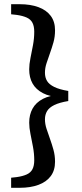

<svg xmlns="http://www.w3.org/2000/svg" viewBox="-20 -735 389 914"><path d="M305 -302V-254Q263 -247 238.5 -235Q214 -223 204 -206Q194 -189 194 -167Q194 -145 201.5 -122Q209 -99 218 -74Q227 -49 234.5 -22Q242 5 242 35Q242 76 221.5 103.5Q201 131 163 145Q125 159 74 159H33V111L60 108Q88 104 107 95.5Q126 87 134.5 70.5Q143 54 143 28Q143 -4 137 -36Q131 -68 125 -97.5Q119 -127 119 -151Q119 -189 135 -218Q151 -247 184.5 -264.5Q218 -282 270 -284V-272Q218 -274 184.5 -291.5Q151 -309 135 -337.5Q119 -366 119 -405Q119 -429 125 -458.5Q131 -488 137 -520Q143 -552 143 -584Q143 -610 134.5 -626.5Q126 -643 107 -651.5Q88 -660 60 -664L33 -667V-715H74Q125 -715 163 -701Q201 -687 221.5 -659.5Q242 -632 242 -591Q242 -560 234.5 -533.5Q227 -507 218 -482Q209 -457 201.5 -434Q194 -411 194 -389Q194 -366 204 -349.5Q214 -333 238.5 -321Q263 -309 305 -302Z"/></svg>

Font: Source Serif 4 18pt SemiBold
Style: Regular
Weight: 600
Designer: Frank Grießhammer
Foundry: Adobe Systems Incorporated
Version: Version 4.004;hotconv 1.0.116;makeotfexe 2.5.65601